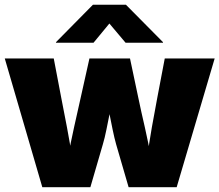

<svg xmlns="http://www.w3.org/2000/svg" viewBox="-21 -784 919 804"><path d="M156.2 0 -1 -539.1H204.1L235.4 -375Q246.6 -316.4 259.3 -251.5Q272 -186.5 282.2 -113.8H262.2Q274.4 -186.5 289.3 -251.7Q304.2 -316.9 316.9 -375L353.5 -539.1H523.4L558.1 -375Q570.3 -316.4 585.4 -251.5Q600.6 -186.5 612.8 -113.8H593.8Q603.5 -186.5 615 -251.5Q626.5 -316.4 637.7 -375L668.9 -539.1H877.9L718.8 0H517.6L465.3 -179.7Q458 -205.6 450.7 -241Q443.4 -276.4 436.3 -312.7Q429.2 -349.1 421.9 -377H453.1Q446.3 -349.1 439 -312.7Q431.6 -276.4 424.6 -241Q417.5 -205.6 409.7 -179.7L357.4 0ZM370.6 -605H213.4V-607.4L368.2 -764.2H506.3L661.6 -607.4V-605H504.9L437 -685.5Z"/></svg>

Font: Inter 18pt Black
Style: Regular
Weight: 900
Designer: Rasmus Andersson
Foundry: rsms
Version: Version 4.001;git-66647c0bb